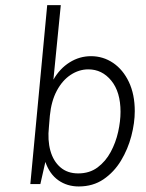

<svg xmlns="http://www.w3.org/2000/svg" viewBox="-20 -698 552 728"><path d="M278.5 9Q234.5 9 201.2 -14.5Q168 -38 152 -84L133 0H95L159 -678.5H210.5L182.5 -396Q206.5 -438 244 -461.5Q281.5 -485 325 -485Q371 -485 408.8 -459.5Q446.5 -434 468.8 -387Q491 -340 491 -276.5Q491 -232 478 -182.2Q465 -132.5 438.8 -89Q412.5 -45.5 372.5 -18.2Q332.5 9 278.5 9ZM276.5 -40.5Q319.5 -40.5 350 -63.2Q380.5 -86 399.8 -121.8Q419 -157.5 428 -198Q437 -238.5 437 -274Q437 -349.5 402 -392.2Q367 -435 315 -435Q279.5 -435 248 -414.2Q216.5 -393.5 195.5 -354.2Q174.5 -315 169 -259L165.5 -216.5Q160 -166.5 171 -126.8Q182 -87 208.8 -63.8Q235.5 -40.5 276.5 -40.5Z"/></svg>

Font: Karla Light
Style: Italic
Weight: 300
Italic angle: -8°
Designer: Jonathan Pinhorn
Version: Version 2.004;gftools[0.9.33]